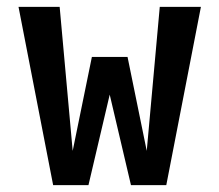

<svg xmlns="http://www.w3.org/2000/svg" viewBox="-20 -540 640 560"><path d="M135 0 34 -520H154L192 -100L248 -374H352L408 -100L446 -520H566L465 0H362L300 -264L238 0Z"/></svg>

Font: Iosevka Fixed Extended
Style: Bold
Weight: 700
Width: 7
Monospace: yes
Designer: Belleve Invis
Foundry: Belleve Invis
Version: Version 24.1.1; ttfautohint (v1.8.4)